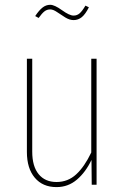

<svg xmlns="http://www.w3.org/2000/svg" viewBox="-20 -761 513 791"><path d="M283.2 -678.2Q266.6 -678.2 248.8 -689.2Q231 -700.2 215.1 -711.2Q199.2 -722.2 187 -722.2Q173.3 -722.2 163.1 -714.1Q152.8 -706.1 139.2 -687L125 -694.8Q140.6 -718.3 155 -729.7Q169.4 -741.2 187 -741.2Q204.6 -741.2 235.4 -719Q266.1 -696.8 283.2 -696.8Q297.4 -696.8 308.1 -706.1Q318.8 -715.3 332 -737.8L346.2 -731Q332 -702.6 317.1 -690.4Q302.2 -678.2 283.2 -678.2ZM377.9 -519V0H357.9L356.9 -102.1Q333 -51.8 296.9 -21Q260.7 9.8 212.9 9.8Q155.8 9.8 123.3 -28.8Q90.8 -67.4 90.8 -134.8V-519H112.8V-136.2Q112.8 -75.7 139.2 -43.5Q165.5 -11.2 212.9 -11.2Q259.8 -11.2 293.9 -42.7Q328.1 -74.2 356 -132.8V-519Z"/></svg>

Font: Fira Sans Compressed Thin
Style: Regular
Weight: 100
Width: 1
Designer: Carrois Corporate & Edenspiekermann AG
Foundry: Carrois Corporate GbR & Edenspiekermann AG
Version: Version 4.203;PS 004.203;hotconv 1.0.88;makeotf.lib2.5.64775